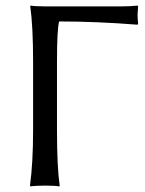

<svg xmlns="http://www.w3.org/2000/svg" viewBox="-20 -668 521 691"><path d="M185.1 -444.8V-200.2Q185.1 -66.4 194.8 0L193.8 2.9Q177.2 0 142.1 0Q127 0 113.8 0.7Q100.6 1.5 95.2 2L89.8 2.9L87.9 0Q99.1 -82 99.1 -200.2V-444.8Q99.1 -573.7 88.9 -645L89.8 -647.9Q107.9 -645 142.1 -645H415Q451.2 -645 475.1 -647.9L477.1 -645Q475.1 -616.7 475.1 -616.2Q475.1 -598.6 477.1 -583L475.1 -579.1Q326.2 -590.8 192.9 -590.8Q185.1 -563.5 185.1 -444.8Z"/></svg>

Font: Linux Biolinum G
Style: Regular
Weight: 400
Designer: Philipp H. Poll
Foundry: Philipp H. Poll
Version: Version 1.1.0 ; ttfautohint (v1.6)